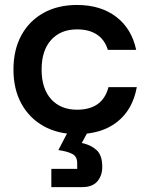

<svg xmlns="http://www.w3.org/2000/svg" viewBox="-20 -530 582 773"><path d="M290 10Q213.3 10 155.8 -22.1Q98.3 -54.2 66.2 -112.5Q34.2 -170.8 34.2 -250Q34.2 -329.2 65.8 -387.5Q97.5 -445.8 155 -477.9Q212.5 -510 290 -510Q385 -510 447.5 -462.5Q510 -415 528.3 -329.2H414.2Q401.7 -370 370.4 -390.8Q339.2 -411.7 290 -411.7Q224.2 -411.7 185.8 -369.2Q147.5 -326.7 147.5 -250Q147.5 -173.3 185.8 -130.8Q224.2 -88.3 290 -88.3Q393.3 -88.3 416.7 -179.2H530.8Q514.2 -88.3 451.7 -39.2Q389.2 10 290 10ZM186.7 223.3V150H290.8V126.7Q290.8 100 270.8 89.6Q250.8 79.2 215 74.2L266.7 -25H347.5L309.2 45.8Q344.2 52.5 367.9 73.3Q391.7 94.2 391.7 141.7Q391.7 177.5 371.7 200.4Q351.7 223.3 311.7 223.3Z"/></svg>

Font: Funnel Display Medium
Style: Regular
Weight: 500
Designer: NORD ID, Kristian Moeller
Foundry: Dicotype
Version: Version 1.000